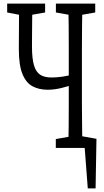

<svg xmlns="http://www.w3.org/2000/svg" viewBox="-20 -776 577 1070"><path d="M424.8 48.3V-19L517.6 -2.4L512.7 273.9H469.2L448.2 -1L492.7 48.3ZM113.3 -688.5 20 -706.5V-755.9H231.4V-706.5L129.4 -688.5ZM245.6 -275.9Q198.2 -275.9 162.1 -294.7Q126 -313.5 105.5 -362.5Q85 -411.6 85 -502.4Q85 -564.9 85.7 -630.4Q86.4 -695.8 86.4 -755.9H160.6Q159.7 -717.3 159.4 -677Q159.2 -636.7 158.7 -597.2Q158.2 -557.6 158.2 -516.6Q158.2 -450.7 169.2 -412.8Q180.2 -375 203.9 -359.6Q227.5 -344.2 266.6 -344.2Q293.9 -344.2 325.7 -348.4Q357.4 -352.5 399.9 -365.2V-309.1Q364.3 -295.9 323.7 -285.9Q283.2 -275.9 245.6 -275.9ZM291 48.3V-1L392.6 -19H409.2L510.7 -1V48.3ZM360.8 48.3Q362.3 -12.7 362.8 -74.7Q363.3 -136.7 363.3 -199.7Q363.3 -262.7 363.3 -327.6V-382.3Q363.3 -444.8 363.3 -507.3Q363.3 -569.8 362.8 -632.3Q362.3 -694.8 360.8 -755.9H439Q438 -695.8 437.3 -633.3Q436.5 -570.8 436.5 -508.3Q436.5 -445.8 436.5 -382.3V-324.2Q436.5 -263.2 436.5 -200.4Q436.5 -137.7 437.5 -75.9Q438.5 -14.2 439 48.3ZM392.6 -688.5 291.5 -706.5V-755.9H510.7V-706.5L409.2 -688.5Z"/></svg>

Font: Scarab Serif
Style: Regular
Weight: 400
Designer: John Roberts
Foundry: Scarab
Version: 1.0